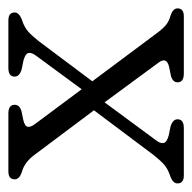

<svg xmlns="http://www.w3.org/2000/svg" viewBox="-20 -450 470 470"><g transform="rotate(-90 215.0 -215.0)"><path d="M145.5 -365.5 231.5 -250 313.5 -361.5Q322 -373 320.2 -380.5Q318.5 -388 302 -392.5L280 -397Q262.5 -402.5 262.5 -414Q262.5 -429.5 283.5 -429.5H400Q419.5 -429.5 419.5 -414Q419.5 -402.5 399 -395.5Q383 -390 373 -381.2Q363 -372.5 349.5 -355.5L251 -224L371.5 -62.5Q382 -49 390.5 -42.5Q399 -36 412 -32.5Q429.5 -26.5 429.5 -15.5Q429.5 0 410 0H270Q248.5 0 248.5 -15.5Q248.5 -27 264 -31.5L286 -36Q311.5 -42 297 -61.5L199.5 -194L106.5 -68Q98 -57 100 -49.2Q102 -41.5 118.5 -37L140.5 -32.5Q158 -27 158 -15.5Q158 0 136.5 0H20.5Q1 0 1 -15.5Q1 -27.5 21 -34Q37 -39.5 47 -48.2Q57 -57 70.5 -74L180 -220L71 -365.5Q53 -390 29 -396.5Q11 -402.5 11 -414Q11 -429.5 30.5 -429.5H172Q193.5 -429.5 193.5 -414Q193.5 -402 178 -397.5L156.5 -393Q141.5 -389.5 139.8 -382.8Q138 -376 145.5 -365.5Z"/></g></svg>

Font: Fraunces 144pt S100 Light
Style: Regular
Weight: 300
Version: Version 1.000; ttfautohint (v1.8.3)